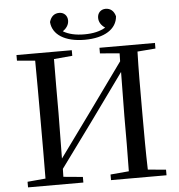

<svg xmlns="http://www.w3.org/2000/svg" viewBox="-61 -1001 989 1058"><g transform="rotate(-5 433.5 -471.5)"><path d="M434 -783C543 -783 611 -827 616 -897C608 -928 588 -943 562 -943C537 -943 517 -925 517 -897C517 -874 529 -855 551 -840C521 -822 482 -813 434 -813C386 -813 347 -822 317 -840C338 -855 351 -874 351 -897C351 -925 331 -943 306 -943C279 -943 260 -928 251 -897C256 -827 324 -783 434 -783ZM510 -701 618 -692 617 -648 429 -387 251 -142 254 -392C254 -493 254 -593 255 -692L357 -701V-732H51V-701L151 -692C152 -593 152 -493 152 -392V-339C152 -239 152 -138 151 -40L51 -31V0H357V-31L250 -41L251 -85L433 -334L617 -589L614 -345C614 -239 614 -139 612 -40L510 -31V0H817V-31L717 -40C714 -140 714 -239 714 -339V-392C714 -493 714 -593 717 -693L817 -701V-732H510Z"/></g></svg>

Font: Noto Serif JP Medium
Style: Regular
Weight: 500
Designer: Ryoko NISHIZUKA 西塚涼子 (kana & ideographs); Frank Grießhammer (Latin, Greek & Cyrillic); Wenlong ZHANG 张文龙 (bopomofo); San
Foundry: Adobe
Version: Version 2.001;hotconv 1.1.0;makeotfexe 2.6.0